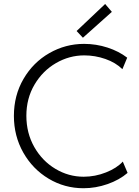

<svg xmlns="http://www.w3.org/2000/svg" viewBox="-20 -951 708 978"><path d="M50.8 -360.4Q50.8 -465.3 99.9 -549.3Q148.9 -633.3 231.2 -680.4Q313.5 -727.5 408.2 -727.5Q469.7 -727.5 527.6 -708.7Q585.4 -689.9 627.9 -657.2L603.5 -598.6Q569.3 -632.3 516.8 -650.6Q464.4 -668.9 409.2 -668.9Q333 -668.9 265.1 -629.6Q197.3 -590.3 155.8 -520Q114.3 -449.7 114.3 -361.3Q114.3 -273.4 154.5 -202.4Q194.8 -131.3 262 -91.1Q329.1 -50.8 406.2 -50.8Q464.8 -50.8 520 -72.8Q575.2 -94.7 605.5 -127.9L629.9 -70.3Q587.9 -34.2 527.6 -13.2Q467.3 7.8 405.3 7.8Q309.1 7.8 227.8 -40.8Q146.5 -89.4 98.6 -173.8Q50.8 -258.3 50.8 -360.4ZM370.1 -793 515.6 -930.7 549.8 -890.6 402.3 -758.8Z"/></svg>

Font: Reddit Sans Fudge Light
Style: Regular
Weight: 300
Designer: Stephen Hutchings
Foundry: Reddit
Version: Version 1.013